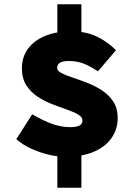

<svg xmlns="http://www.w3.org/2000/svg" viewBox="-20 -764 640 894"><path d="M56 -116 130 -232Q181 -202 223 -187Q265 -172 308 -172Q336 -172 350 -179.5Q364 -187 364 -202Q364 -219 343.5 -231Q323 -243 291 -254Q259 -265 223 -279Q187 -293 155 -314Q123 -335 102.5 -367Q82 -399 82 -446Q82 -498 110 -536.5Q138 -575 189.5 -596.5Q241 -618 311 -618Q381 -618 431.5 -593.5Q482 -569 520 -530L436 -432Q400 -456 369 -468Q338 -480 300 -480Q273 -480 259.5 -472Q246 -464 246 -448Q246 -434 266.5 -423.5Q287 -413 319 -402.5Q351 -392 387 -378Q423 -364 455 -343Q487 -322 507.5 -291Q528 -260 528 -214Q528 -164 500.5 -123Q473 -82 418.5 -58Q364 -34 282 -34Q249 -34 208 -43.5Q167 -53 127 -71Q87 -89 56 -116ZM247 -566V-744H359V-566ZM247 -106H359V110H247Z"/></svg>

Font: Source Code Pro ExtraLight Black
Style: Regular
Weight: 900
Monospace: yes
Version: Version 1.018;hotconv 1.0.116;makeotfexe 2.5.65601